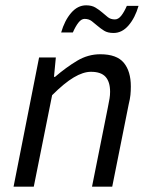

<svg xmlns="http://www.w3.org/2000/svg" viewBox="-20 -702 565 722"><path d="M127 -486H190L183 -413H187Q229 -449 270 -473.5Q311 -498 357 -498Q419 -498 445.5 -466Q472 -434 472 -377Q472 -360 470.5 -345Q469 -330 464 -310L402 0H326L386 -300Q390 -320 392 -332Q394 -344 394 -357Q394 -394 377 -413Q360 -432 322 -432Q293 -432 257.5 -411Q222 -390 176 -344L107 0H31ZM210 -580Q223 -625 247.5 -653.5Q272 -682 304 -682Q325 -682 339 -673.5Q353 -665 364 -655.5Q375 -646 385.5 -637.5Q396 -629 412 -629Q425 -629 436 -643Q447 -657 457 -680H501Q488 -635 463.5 -606.5Q439 -578 407 -578Q385 -578 371.5 -586.5Q358 -595 347 -604.5Q336 -614 325 -622.5Q314 -631 298 -631Q286 -631 275 -617Q264 -603 254 -580Z"/></svg>

Font: mr_Source Sans Pro
Style: Italic
Weight: 400
Italic angle: -11°
Designer: Paul D. Hunt
Foundry: Adobe Systems Incorporated
Version: Version 1.036;July 10, 2024;FontCreator 11.5.0.2430 64-bit